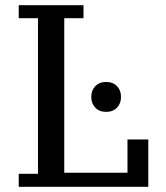

<svg xmlns="http://www.w3.org/2000/svg" viewBox="-20 -718 638 738"><path d="M52 -50H126V-648H52V-698H301V-648H227V-54H470V-182H550V0H52ZM388 -288Q362 -288 346.5 -304Q331 -320 331 -344V-347Q331 -371 346.5 -387Q362 -403 388 -403Q414 -403 429.5 -387Q445 -371 445 -347V-344Q445 -320 429.5 -304Q414 -288 388 -288Z"/></svg>

Font: IBM Plex Serif Text
Style: Regular
Weight: 450
Designer: Mike Abbink, Paul van der Laan, Pieter van Rosmalen
Foundry: Bold Monday
Version: Version 3.001